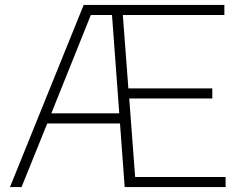

<svg xmlns="http://www.w3.org/2000/svg" viewBox="-20 -760 981 780"><path d="M20.5 0 320 -740H891.5V-699H479L501.5 -401H842.5V-360H505L529 -41H896.5V0H486.5L467.5 -258.5H172L67.5 0ZM349 -699 188.5 -299.5H464.5L435 -699Z"/></svg>

Font: Encode Sans Semi Expanded ExtraLight
Style: Regular
Weight: 200
Width: 6
Designer: Multiple Designers
Foundry: Impallari Type
Version: Version 3.000; ttfautohint (v1.8.3) -l 8 -r 50 -G 200 -x 14 